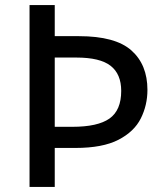

<svg xmlns="http://www.w3.org/2000/svg" viewBox="-20 -734 649 754"><path d="M559 -381Q559 -321 533 -269Q507 -217 445 -185Q383 -153 276 -153H195V0H96V-714H195V-592H290Q433 -592 496 -536Q559 -480 559 -381ZM264 -236Q364 -236 410 -268.5Q456 -301 456 -377Q456 -443 414.5 -475.5Q373 -508 280 -508H195V-236Z"/></svg>

Font: Noto Sans Sundanese Medium
Style: Regular
Weight: 500
Version: Version 2.003